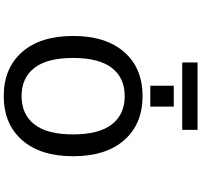

<svg xmlns="http://www.w3.org/2000/svg" viewBox="-45 -1034 1090 1040"><g transform="rotate(90 500.0 -514.0)"><path d="M293.9 -364.7Q293.9 -224.6 347.7 -155.3Q401.4 -85.9 500.5 -85.9Q599.6 -85.9 653.8 -155.3Q708 -224.6 708 -364.7Q708 -504.9 653.8 -574.7Q599.6 -644.5 500.5 -644.5Q401.4 -644.5 347.7 -574.7Q293.9 -504.9 293.9 -364.7ZM318.4 -956.1V-1039.1H683.6V-956.1ZM444.3 -783.2V-910.2H557.6V-783.2ZM262.7 -642.6Q349.6 -741.2 500.5 -741.2Q651.4 -741.2 738.8 -642.1Q826.2 -543 826.2 -365.2Q826.2 -187.5 738.8 -88.4Q651.4 10.7 500.5 10.7Q349.6 10.7 262.2 -88.4Q174.8 -187.5 174.8 -365.2Q174.8 -543 262.7 -642.6Z"/></g></svg>

Font: GenEi Gothic M SemiBold
Style: Regular
Weight: 500
Designer: o_tamon (Modified); [Source Han Sans]
Ryoko NISHIZUKA  (kana & ideographs); Paul D. Hunt (Latin, Greek & Cyrillic); Wenl
Version: Version 1.1a;Original Version 1.004